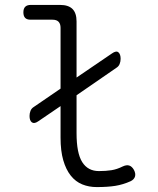

<svg xmlns="http://www.w3.org/2000/svg" viewBox="-20 -750 640 780"><path d="M135 -257Q119 -246 109.5 -253Q100 -260 100 -279Q100 -290 104 -300Q108 -310 118 -316L226 -390V-637Q226 -653 218 -661.5Q210 -670 193 -670H104Q89 -670 82 -677.5Q75 -685 75 -700Q75 -715 82.5 -722.5Q90 -730 105 -730H224Q258 -730 274.5 -713.5Q291 -697 291 -663V-435L435 -533Q452 -545 461 -537.5Q470 -530 470 -511Q470 -500 466 -490Q462 -480 452 -474L291 -363V-209Q291 -128 314 -91.5Q337 -55 382 -55Q410 -55 432.5 -58.5Q455 -62 479 -74Q494 -81 505 -77.5Q516 -74 524 -60Q532 -45 528.5 -33Q525 -21 511 -14Q480 0 448.5 5Q417 10 373 10Q341 10 314 -1Q287 -12 267.5 -36.5Q248 -61 237 -99Q226 -137 226 -191V-319Z"/></svg>

Font: Maple Mono NL ExtraLight
Style: Regular
Weight: 275
Monospace: yes
Designer: subframe7536
Version: Version 7.000